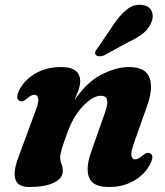

<svg xmlns="http://www.w3.org/2000/svg" viewBox="-20 -755 678 789"><path d="M60 -341Q41.5 -350.5 60 -386.5Q82 -428.5 127.2 -454Q172.5 -479.5 232 -479.5Q309.5 -479.5 309.5 -420.5Q309.5 -404.5 302.5 -385Q295.5 -365.5 285.5 -342.5Q337 -418.5 397.8 -449Q458.5 -479.5 509.5 -479.5Q579 -479.5 594.5 -435.2Q610 -391 584.5 -320L529.5 -164Q517 -128 520.5 -114Q524 -100 535.5 -100Q547 -100 565.5 -115.5Q576 -124.5 583 -126.2Q590 -128 597 -125Q615.5 -115.5 596.5 -79.5Q574.5 -37.5 530.2 -12Q486 13.5 427.5 13.5Q361.5 13.5 346.2 -25.2Q331 -64 354 -129L409.5 -287Q424 -325.5 420.2 -343.5Q416.5 -361.5 394 -361.5Q363 -361.5 323 -321.2Q283 -281 256.5 -209Q242 -169.5 234.8 -146.2Q227.5 -123 227.5 -108.5Q227.5 -93 232.8 -80.8Q238 -68.5 238 -52Q238 -22.5 201.8 -4.5Q165.5 13.5 100.5 13.5Q53.5 13.5 43.5 -17.5Q33.5 -48.5 54 -104.5L127 -302Q140.5 -337.5 136.8 -351.8Q133 -366 121.5 -366Q109.5 -366 91.5 -350.5Q80.5 -341.5 73.5 -339.5Q66.5 -337.5 60 -341ZM450 -659Q476.5 -697 504 -718Q531.5 -739 564.5 -734.5Q593.5 -731 603 -709.5Q612.5 -688 602.5 -664.5Q592 -638 570 -619.5Q548 -601 511 -584L408 -527.5Q398 -523.5 388 -523.8Q378 -524 374 -529.5Q368.5 -536.5 372.5 -544.5Q376.5 -552.5 383.5 -561Z"/></svg>

Font: Fraunces 9pt S000
Style: Bold Italic
Weight: 700
Italic angle: -16°
Version: Version 1.000; ttfautohint (v1.8.3)